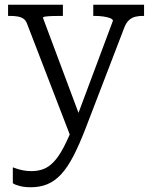

<svg xmlns="http://www.w3.org/2000/svg" viewBox="-20 -557 641 809"><path d="M327 -38 316 -6 279 23 94 -457Q89 -471 79 -478Q69 -485 54.5 -487.5Q40 -490 21 -490H14V-537H245V-490H240Q221 -490 203 -489.5Q185 -489 173 -487.5Q161 -486 161 -482ZM341 -17Q314 53 289 101Q264 149 237.5 177.5Q211 206 180 219Q149 232 110 232Q84 232 64 227Q44 222 34 215V148Q37 149 48 153Q59 157 76 160.5Q93 164 112 164Q139 164 161.5 156Q184 148 205.5 126Q227 104 248 64Q269 24 294 -39L302 -58L456 -470Q455 -476 444 -480.5Q433 -485 415.5 -487.5Q398 -490 379 -490H373V-537H587V-490H581Q565 -490 550.5 -486.5Q536 -483 524.5 -473Q513 -463 505 -444Z"/></svg>

Font: Roboto Serif SemiCondensed Light
Style: Regular
Weight: 300
Width: 4
Designer: Greg Gazdowicz
Foundry: Commercial Type
Version: Version 1.007